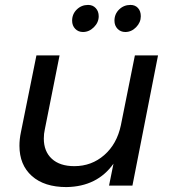

<svg xmlns="http://www.w3.org/2000/svg" viewBox="-20 -754 701 780"><path d="M59 -162Q59 -189 65 -217L128 -529H222L162 -228Q158 -211 158 -191Q158 -139 190.5 -109Q223 -79 282 -79Q352 -79 403.5 -124Q455 -169 471 -245L528 -529H622L518 0H423L441 -89Q375 4 250 6Q160 6 109.5 -39Q59 -84 59 -162ZM381 -688Q381 -663 361.5 -643.5Q342 -624 317 -624Q298 -624 285.5 -637Q273 -650 273 -670Q273 -697 292 -715.5Q311 -734 338 -734Q357 -734 369 -721Q381 -708 381 -688ZM552 -688Q552 -663 533 -643.5Q514 -624 489 -624Q470 -624 457.5 -637Q445 -650 445 -670Q445 -697 464 -715.5Q483 -734 510 -734Q529 -734 540.5 -721.5Q552 -709 552 -688Z"/></svg>

Font: Gontserrat
Style: Italic
Weight: 400
Italic angle: -11.3°
Designer: Julieta Ulanovsky
Foundry: Julieta Ulanovsky
Version: Version 6.001